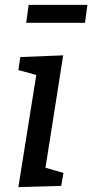

<svg xmlns="http://www.w3.org/2000/svg" viewBox="-20 -760 377 784"><path d="M55 4 136 -503 171 -442 55 -474 63 -527 238 -534 158 -26 124 -87 239 -54 230 -1ZM87 -667 97 -740H337L327 -667Z"/></svg>

Font: Bitter Thin Medium
Style: Italic
Weight: 500
Italic angle: -9°
Version: Version 3.021